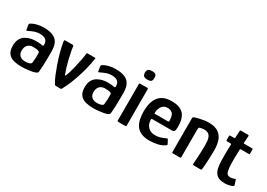

<svg xmlns="http://www.w3.org/2000/svg" viewBox="-1 -1351 2862 2057"><g transform="rotate(30 1430.5 -323.0)"><path d="M231 7Q181 7 137 -4Q93 -15 66.5 -47.5Q40 -80 40 -143Q40 -195 58.5 -228Q77 -261 107 -278.5Q137 -296 169.5 -303Q202 -310 229 -310Q253 -310 275.5 -308Q298 -306 315 -303Q326 -300 326 -318Q326 -362 301 -380Q276 -398 229 -398Q191 -398 156.5 -384.5Q122 -371 99 -359Q89 -354 85.5 -355.5Q82 -357 81 -366L73 -417Q72 -427 73.5 -431Q75 -435 83 -440Q108 -456 147 -466.5Q186 -477 231 -477Q298 -477 337.5 -462Q377 -447 397 -421Q417 -395 424 -362Q431 -329 431 -293Q431 -248 430.5 -207Q430 -166 428.5 -126Q427 -86 423 -45Q421 -34 417 -28.5Q413 -23 400 -18Q386 -11 363.5 -6.5Q341 -2 316 1Q291 4 268.5 5.5Q246 7 231 7ZM237 -61Q246 -61 258 -62Q270 -63 282.5 -66.5Q295 -70 303.5 -75.5Q312 -81 313 -90Q316 -116 318 -148.5Q320 -181 319 -210Q319 -225 308 -230Q297 -236 275.5 -238Q254 -240 235 -240Q223 -240 208 -236Q193 -232 179.5 -222Q166 -212 157 -193Q148 -174 148 -143Q148 -117 159 -98.5Q170 -80 190 -70.5Q210 -61 237 -61Z M652 0Q644 0 640 -6Q614 -48 595 -95.5Q576 -143 559 -190Q530 -270 514 -333Q498 -396 489 -447Q485 -472 498 -472H589Q595 -472 599 -468.5Q603 -465 604 -460Q607 -429 615 -391.5Q623 -354 633 -308Q646 -256 657.5 -218.5Q669 -181 680 -154Q682 -146 686.5 -147Q691 -148 693 -154Q702 -174 711.5 -205.5Q721 -237 732 -283Q744 -334 753.5 -384Q763 -434 766 -466Q767 -471 772 -471H869Q875 -471 874 -464Q865 -403 848.5 -334Q832 -265 806 -192Q791 -147 771 -100Q751 -53 725 -5Q722 1 716 1Z M1120 7Q1070 7 1026 -4Q982 -15 955.5 -47.5Q929 -80 929 -143Q929 -195 947.5 -228Q966 -261 996 -278.5Q1026 -296 1058.5 -303Q1091 -310 1118 -310Q1142 -310 1164.5 -308Q1187 -306 1204 -303Q1215 -300 1215 -318Q1215 -362 1190 -380Q1165 -398 1118 -398Q1080 -398 1045.5 -384.5Q1011 -371 988 -359Q978 -354 974.5 -355.5Q971 -357 970 -366L962 -417Q961 -427 962.5 -431Q964 -435 972 -440Q997 -456 1036 -466.5Q1075 -477 1120 -477Q1187 -477 1226.5 -462Q1266 -447 1286 -421Q1306 -395 1313 -362Q1320 -329 1320 -293Q1320 -248 1319.5 -207Q1319 -166 1317.5 -126Q1316 -86 1312 -45Q1310 -34 1306 -28.5Q1302 -23 1289 -18Q1275 -11 1252.5 -6.5Q1230 -2 1205 1Q1180 4 1157.5 5.5Q1135 7 1120 7ZM1126 -61Q1135 -61 1147 -62Q1159 -63 1171.5 -66.5Q1184 -70 1192.5 -75.5Q1201 -81 1202 -90Q1205 -116 1207 -148.5Q1209 -181 1208 -210Q1208 -225 1197 -230Q1186 -236 1164.5 -238Q1143 -240 1124 -240Q1112 -240 1097 -236Q1082 -232 1068.5 -222Q1055 -212 1046 -193Q1037 -174 1037 -143Q1037 -117 1048 -98.5Q1059 -80 1079 -70.5Q1099 -61 1126 -61Z M1528 -602Q1528 -575 1517 -561.5Q1506 -548 1470 -548Q1435 -548 1422.5 -561.5Q1410 -575 1410 -602Q1410 -625 1422.5 -639Q1435 -653 1470 -653Q1508 -653 1518 -639Q1528 -625 1528 -602ZM1525 -11Q1525 0 1513 0H1426Q1415 0 1415 -11V-461Q1415 -472 1426 -472H1513Q1525 -472 1525 -461Z M1606 -237Q1606 -284 1615.5 -327Q1625 -370 1648 -404.5Q1671 -439 1711.5 -459Q1752 -479 1814 -479Q1879 -479 1917.5 -461Q1956 -443 1975.5 -412.5Q1995 -382 2001.5 -345.5Q2008 -309 2008 -273Q2008 -232 1999 -220Q1990 -208 1972 -208H1727Q1722 -208 1719.5 -206Q1717 -204 1717 -196Q1717 -161 1731.5 -133Q1746 -105 1773.5 -89Q1801 -73 1840 -73Q1873 -73 1905 -83Q1937 -93 1954 -102Q1965 -108 1971 -109.5Q1977 -111 1984 -97L2003 -61Q2008 -51 2005.5 -47Q2003 -43 1993 -37Q1960 -14 1912 -3.5Q1864 7 1815 7Q1751 7 1710 -12Q1669 -31 1646.5 -64.5Q1624 -98 1615 -142.5Q1606 -187 1606 -237ZM1896 -291Q1896 -321 1888.5 -344.5Q1881 -368 1862.5 -381.5Q1844 -395 1812 -395Q1787 -395 1769.5 -385.5Q1752 -376 1741.5 -360.5Q1731 -345 1725 -327Q1719 -309 1717 -292Q1717 -278 1718 -274.5Q1719 -271 1727 -271H1883Q1892 -271 1894.5 -274Q1897 -277 1896 -291Z M2104 0Q2091 0 2091 -11Q2091 -116 2091 -220.5Q2091 -325 2091 -429Q2091 -439 2097 -443.5Q2103 -448 2122 -454Q2134 -458 2160 -464Q2186 -470 2215.5 -474.5Q2245 -479 2270 -479Q2351 -479 2394 -448Q2437 -417 2453.5 -366Q2470 -315 2470 -252Q2470 -212 2468.5 -170Q2467 -128 2464.5 -89Q2462 -50 2459 -21Q2457 -5 2453.5 -2.5Q2450 0 2438 0H2368Q2356 0 2351.5 -3Q2347 -6 2348 -17Q2348 -22 2350 -49Q2352 -76 2354 -113.5Q2356 -151 2357 -188.5Q2358 -226 2358 -252Q2358 -305 2348 -335Q2338 -365 2318 -377.5Q2298 -390 2267 -390Q2253 -390 2240.5 -388Q2228 -386 2218 -383Q2210 -382 2205.5 -375.5Q2201 -369 2201 -354Q2201 -307 2201 -250Q2201 -193 2201 -132.5Q2201 -72 2201 -11Q2201 0 2191 0Z M2742 0Q2676 0 2643.5 -27.5Q2611 -55 2601 -106Q2593 -148 2592 -193Q2591 -238 2591 -284Q2591 -314 2592 -339Q2593 -364 2594 -392Q2594 -402 2585 -402H2541Q2535 -402 2532.5 -404Q2530 -406 2530 -414V-459Q2530 -469 2532.5 -470.5Q2535 -472 2543 -472H2588Q2595 -472 2596 -475.5Q2597 -479 2598 -487L2602 -565Q2602 -576 2613 -576H2699Q2703 -576 2707.5 -573Q2712 -570 2711 -565L2706 -487Q2705 -477 2706.5 -474.5Q2708 -472 2714 -472H2808Q2817 -472 2818.5 -470Q2820 -468 2820 -458V-415Q2820 -407 2817.5 -404.5Q2815 -402 2807 -402H2713Q2708 -402 2705 -399Q2702 -396 2702 -389Q2701 -361 2700.5 -332.5Q2700 -304 2699 -274Q2699 -238 2700.5 -200Q2702 -162 2710 -127Q2715 -105 2728 -95Q2741 -85 2764 -85Q2777 -85 2789 -88.5Q2801 -92 2811 -95Q2821 -101 2823.5 -99Q2826 -97 2829 -88L2845 -37Q2848 -30 2843 -25Q2838 -20 2822 -14Q2811 -10 2796.5 -6.5Q2782 -3 2768 -1.5Q2754 0 2742 0Z"/></g></svg>

Font: Glory SemiBold
Style: Regular
Weight: 600
Designer: Robert Leuschke
Foundry: Robert Leuschke
Version: Version 1.011